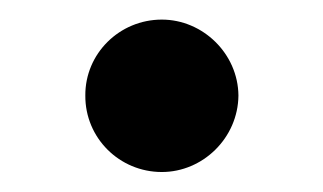

<svg xmlns="http://www.w3.org/2000/svg" viewBox="-20 -416 330 196"><path d="M145.2 -240.4C187.1 -240.4 223 -275.2 223.4 -318.5C223 -361.2 187.1 -396 145.2 -396C101.9 -396 66.8 -361.2 67.1 -318.5C66.8 -275.2 101.9 -240.4 145.2 -240.4Z"/></svg>

Font: Margiela Sans Semi Bold
Style: Regular
Weight: 600
Designer: Stefan Endress, Andreas Faust
Version: Version 1.100;FEAKit 1.0